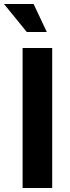

<svg xmlns="http://www.w3.org/2000/svg" viewBox="-40 -940 351 960"><path d="M73 -700H221V0H73ZM-20 -920H128L194 -780H94Z"/></svg>

Font: Uncut Sans VF
Style: Regular
Weight: 400
Designer: Kasper Nordkvist
Foundry: Uncut Type
Version: Version 1.100;FEAKit 1.0